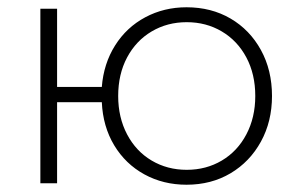

<svg xmlns="http://www.w3.org/2000/svg" viewBox="-20 -504 814 528"><path d="M728 -240Q728 -170 697.5 -114.5Q667 -59 614 -27.5Q561 4 493 4Q429 4 377 -24.5Q325 -53 294 -104.5Q263 -156 260 -223H137V0H91V-480H137V-265H260Q265 -329 296.5 -379Q328 -429 379.5 -456.5Q431 -484 493 -484Q561 -484 614 -453Q667 -422 697.5 -366.5Q728 -311 728 -240ZM682 -240Q682 -300 657.5 -346Q633 -392 590 -417.5Q547 -443 493.5 -443Q440 -443 397 -417.5Q354 -392 329.5 -346Q305 -300 305 -240Q305 -181 329.5 -134.5Q354 -88 397 -62.5Q440 -37 493.5 -37Q547 -37 590 -62.5Q633 -88 657.5 -134.5Q682 -181 682 -240Z"/></svg>

Font: Montserrat Ace
Style: Light
Weight: 300
Designer: Julieta Ulanovsky
Foundry: Julieta Ulanovsky
Version: Version 1